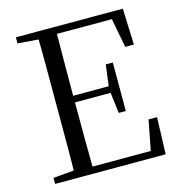

<svg xmlns="http://www.w3.org/2000/svg" viewBox="-108 -824 867 921"><g transform="rotate(-15 326.0 -364.0)"><path d="M53 0V-30L191 -42H202V0ZM155 0Q157 -84 157 -168Q157 -252 157 -337V-391Q157 -476 157 -560.5Q157 -645 155 -728H248Q247 -645 246.5 -559.5Q246 -474 246 -380V-358Q246 -257 246.5 -170.5Q247 -84 248 0ZM202 0V-34H577L532 -9L566 -183H608L602 0ZM202 -353V-386H443V-353ZM436 -250 422 -361V-382L436 -491H471V-250ZM53 -698V-728H202V-687H191ZM548 -548 515 -721 559 -693H202V-728H584L591 -548Z"/></g></svg>

Font: Noto Serif JP
Style: Regular
Weight: 400
Designer: Ryoko NISHIZUKA  (kana & ideographs); Frank Grießhammer (Latin, Greek & Cyrillic); Wenlong ZHANG  (bopomofo); Sandoll Co
Foundry: Adobe
Version: Version 2.003-H1;hotconv 1.1.1;makeotfexe 2.6.0